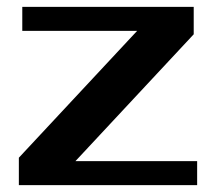

<svg xmlns="http://www.w3.org/2000/svg" viewBox="-20 -540 630 560"><path d="M555 -70V0H35V-80L380 -450H45V-520H545V-440L200 -70Z"/></svg>

Font: Prosto One
Style: Regular
Weight: 400
Designer: Pavel Emelyanov and Jovanny lemonad
Foundry: Pavel Emelyanov and Jovanny Lemonad
Version: Version 1.001